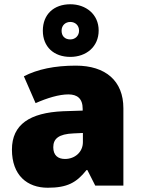

<svg xmlns="http://www.w3.org/2000/svg" viewBox="-20 -871 663 901"><path d="M310 -604C384 -604 443 -651 443 -728C443 -804 383 -851 310 -851C233 -851 181 -804 181 -727C181 -651 233 -604 310 -604ZM310 -686C283 -686 269 -703 269 -727C269 -752 287 -768 310 -768C333 -768 351 -752 351 -727C351 -703 333 -686 310 -686ZM336 -563C236 -563 156 -546 92 -513L147 -387C201 -411 257 -428 301 -428C342 -428 368 -409 368 -360V-352L276 -349C120 -342 36 -287 36 -169C36 -48 108 10 204 10C296 10 339 -14 386 -73H390L427 0H559V-363C559 -491 476 -563 336 -563ZM325 -245 369 -247V-204C369 -157 331 -125 285 -125C252 -125 230 -142 230 -180C230 -220 255 -242 325 -245Z"/></svg>

Font: Noto Sans Kannada Black
Style: Regular
Weight: 900
Designer: Jelle Bosma - Monotype Design Team
Foundry: Monotype Imaging Inc.
Version: Version 2.005